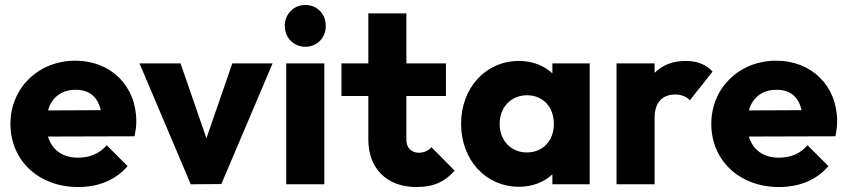

<svg xmlns="http://www.w3.org/2000/svg" viewBox="-20 -741 3406 772"><path d="M294 11C376 11 445 -17 493 -73L409 -157C380 -123 341 -107 293 -107C232 -107 189 -138 173 -192L521 -193C526 -218 528 -236 528 -254C528 -395 426 -497 283 -497C135 -497 22 -388 22 -243C22 -95 136 11 294 11ZM173 -297C188 -350 228 -380 284 -380C339 -380 373 -352 385 -298Z M747 0 870 -1 1076 -486H914L810 -185L706 -486H541Z M1131 0H1284V-486H1131ZM1125 -637C1125 -590 1160 -553 1208 -553C1256 -553 1290 -590 1290 -637C1290 -684 1256 -721 1208 -721C1160 -721 1125 -684 1125 -637Z M1654 11C1728 11 1771 -13 1808 -55L1715 -149C1701 -134 1685 -127 1663 -127C1636 -127 1614 -145 1614 -179V-355H1773V-486H1614V-687H1461V-486H1353V-355H1461V-180C1461 -61 1538 11 1654 11Z M2067 10C2121 10 2168 -9 2201 -40V0H2351V-486H2201V-446C2168 -477 2121 -496 2067 -496C1933 -496 1834 -388 1834 -243C1834 -98 1933 10 2067 10ZM1989 -243C1989 -310 2035 -358 2099 -358C2163 -358 2207 -311 2207 -243C2207 -175 2163 -128 2098 -128C2035 -128 1989 -176 1989 -243Z M2459 0H2612V-267C2612 -330 2644 -361 2695 -361C2721 -361 2740 -352 2754 -338L2845 -453C2819 -482 2783 -496 2737 -496C2684 -496 2643 -479 2612 -448V-486H2459Z M3112 11C3194 11 3263 -17 3311 -73L3227 -157C3198 -123 3159 -107 3111 -107C3050 -107 3007 -138 2991 -192L3339 -193C3344 -218 3346 -236 3346 -254C3346 -395 3244 -497 3101 -497C2953 -497 2840 -388 2840 -243C2840 -95 2954 11 3112 11ZM2991 -297C3006 -350 3046 -380 3102 -380C3157 -380 3191 -352 3203 -298Z"/></svg>

Font: MV Cash
Style: Bold
Weight: 700
Designer: Rodrigo Fuenzalida
Foundry: fragTYPE
Version: Version 1.100;Glyphs 3.1.2 (3151)